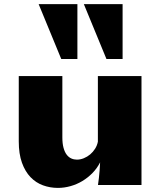

<svg xmlns="http://www.w3.org/2000/svg" viewBox="-20 -895 781 929"><path d="M664.6 0H454.1L458.5 -33.7Q460.4 -49.3 461.9 -68.8Q463.4 -88.4 464.4 -109.4Q449.7 -80.6 427.5 -57.9Q405.3 -35.2 378.4 -19Q351.6 -2.9 321.3 5.6Q291 14.2 260.3 14.2Q222.2 14.2 188 1.7Q153.8 -10.7 127.7 -37.8Q101.6 -64.9 86.2 -107.7Q70.8 -150.4 70.8 -210.9V-526.9H281.7V-230.5Q281.7 -200.2 287.4 -179.7Q293 -159.2 302.7 -146.5Q312.5 -133.8 325.2 -128.2Q337.9 -122.6 352.1 -122.6Q368.7 -122.6 385.5 -129.4Q402.3 -136.2 416.3 -147.9Q430.2 -159.7 440.2 -175.5Q450.2 -191.4 453.6 -209.5V-526.9H664.6ZM495.1 -609.4 385.7 -875H573.2V-609.4ZM276.4 -609.4 167 -875H354.5V-609.4Z"/></svg>

Font: Candal
Style: Regular
Weight: 400
Designer: vernon adams
Foundry: vernon adams
Version: Version 1.000